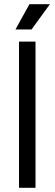

<svg xmlns="http://www.w3.org/2000/svg" viewBox="-20 -899 261 919"><path d="M71 0V-700H150V0ZM54 -758 121 -879H219L131 -758Z"/></svg>

Font: Space Grotesk Frontify
Style: Regular
Weight: 400
Designer: Florian Karsten
Version: Version 2.000